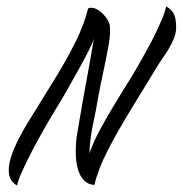

<svg xmlns="http://www.w3.org/2000/svg" viewBox="-20 -561 564 593"><path d="M33 12Q7 -2 7 -35Q7 -58 17 -85Q27 -112 41 -138.5Q55 -165 67 -184Q105 -246 143 -307Q181 -368 210.5 -426Q240 -484 252 -535Q258 -537 261 -537Q279 -537 297 -519Q315 -501 319 -484Q322 -460 316 -425Q310 -390 301 -348.5Q292 -307 284 -265Q277 -222 267.5 -178Q258 -134 256 -87Q268 -122 290 -162.5Q312 -203 334 -239Q356 -275 367 -293Q386 -322 406.5 -358Q427 -394 446 -429Q465 -466 478 -496.5Q491 -527 493 -541Q509 -533 516.5 -519Q524 -505 524 -476Q524 -455 512.5 -431.5Q501 -408 485.5 -386Q470 -364 459 -345Q422 -284 383 -220.5Q344 -157 313.5 -98Q283 -39 271 12Q271 11 270.5 11Q270 11 270 10Q243 8 228.5 -19Q214 -46 214 -92Q214 -106 215 -121Q216 -136 219 -152Q226 -195 235.5 -248Q245 -301 254.5 -353Q264 -405 270 -443Q268 -433 254 -405Q240 -377 221 -343Q202 -309 185 -279Q168 -249 159 -235Q141 -206 120 -169.5Q99 -133 80 -96.5Q61 -60 48 -31Q35 -2 33 12Z"/></svg>

Font: Birthstone
Style: Regular
Weight: 400
Designer: Robert E. Leuschke
Foundry: Robert E. Leuschke
Version: Version 1.013; ttfautohint (v1.8.3)